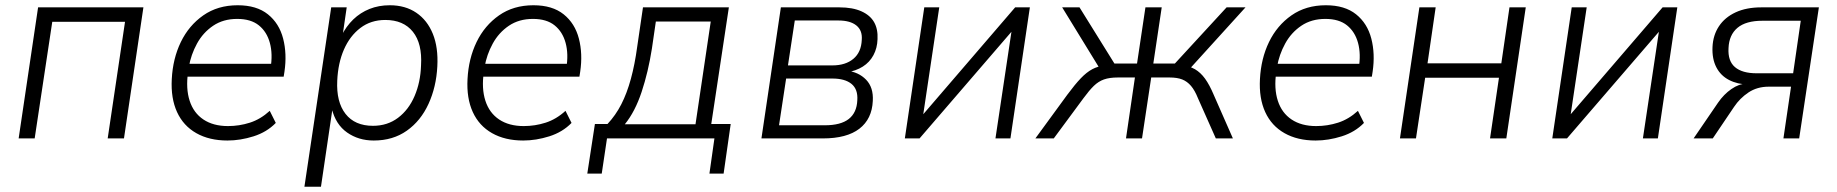

<svg xmlns="http://www.w3.org/2000/svg" viewBox="-20 -527 6995 731"><path d="M51 0 125 -499H526L452 0H390L456 -444H179L112 0Z M846 8Q777 8 727.5 -20Q678 -48 654 -100.5Q630 -153 634 -226Q638 -304 668.5 -367Q699 -430 754 -468.5Q809 -507 885 -507Q957 -507 1000 -472.5Q1043 -438 1058 -380Q1073 -322 1063 -254L1060 -235H677L685 -284H1031L1010 -267Q1019 -321 1007.5 -363.5Q996 -406 965.5 -430.5Q935 -455 883 -455Q830 -455 791.5 -429Q753 -403 730 -361Q707 -319 699 -272L696 -252Q687 -190 702 -143.5Q717 -97 754.5 -72Q792 -47 848 -47Q891 -47 931.5 -60Q972 -73 1007 -105L1030 -59Q996 -24 945.5 -8Q895 8 846 8Z M1139 184 1241 -499H1300L1284 -389H1279Q1298 -427 1325 -453Q1352 -479 1387 -493Q1422 -507 1464 -507Q1523 -507 1565 -478.5Q1607 -450 1628 -398Q1649 -346 1645 -274Q1641 -196 1611.5 -131.5Q1582 -67 1529 -29.5Q1476 8 1403 8Q1345 8 1301.5 -22.5Q1258 -53 1243 -114H1246L1202 184ZM1400 -48Q1455 -48 1495.5 -78.5Q1536 -109 1558.5 -161.5Q1581 -214 1583 -278Q1588 -361 1552 -406Q1516 -451 1447 -451Q1392 -451 1352 -420.5Q1312 -390 1289.5 -338.5Q1267 -287 1264 -220Q1260 -139 1295.5 -93.5Q1331 -48 1400 -48Z M1972 8Q1903 8 1853.5 -20Q1804 -48 1780 -100.5Q1756 -153 1760 -226Q1764 -304 1794.5 -367Q1825 -430 1880 -468.5Q1935 -507 2011 -507Q2083 -507 2126 -472.5Q2169 -438 2184 -380Q2199 -322 2189 -254L2186 -235H1803L1811 -284H2157L2136 -267Q2145 -321 2133.5 -363.5Q2122 -406 2091.5 -430.5Q2061 -455 2009 -455Q1956 -455 1917.5 -429Q1879 -403 1856 -361Q1833 -319 1825 -272L1822 -252Q1813 -190 1828 -143.5Q1843 -97 1880.5 -72Q1918 -47 1974 -47Q2017 -47 2057.5 -60Q2098 -73 2133 -105L2156 -59Q2122 -24 2071.5 -8Q2021 8 1972 8Z M2216 134 2245 -55H2293Q2324 -88 2345.5 -130Q2367 -172 2382 -227Q2397 -282 2406 -349L2428 -499H2755L2688 -55H2762L2735 134H2681L2700 0H2291L2271 134ZM2359 -54H2628L2686 -445H2477L2462 -342Q2448 -253 2423 -177.5Q2398 -102 2359 -54Z M2879 0 2953 -499H3176Q3226 -499 3259.5 -484Q3293 -469 3308 -442.5Q3323 -416 3321 -378Q3320 -344 3305.5 -317Q3291 -290 3265 -273.5Q3239 -257 3202 -251L3203 -258Q3249 -253 3277.5 -223.5Q3306 -194 3303 -143Q3300 -74 3252 -37Q3204 0 3113 0ZM2946 -50H3120Q3181 -50 3211.5 -74Q3242 -98 3244 -145Q3247 -187 3222 -207.5Q3197 -228 3149 -228H2973ZM2980 -278H3149Q3199 -278 3229 -303Q3259 -328 3261 -375Q3264 -411 3240.5 -430Q3217 -449 3172 -449H3006Z M3425 0 3499 -499H3556L3492 -71H3477L3845 -499H3901L3827 0H3770L3834 -427H3849L3481 0Z M3922 0 4044 -167Q4073 -206 4095 -229Q4117 -252 4138.5 -263.5Q4160 -275 4187 -278L4170 -261L4024 -499H4090L4223 -285H4309L4341 -499H4403L4371 -285H4453L4650 -499H4722L4506 -261L4476 -279Q4508 -276 4529.5 -263.5Q4551 -251 4568 -227.5Q4585 -204 4601 -166L4674 0H4609L4541 -153Q4529 -183 4514.5 -200Q4500 -217 4481 -224.5Q4462 -232 4433 -232H4363L4328 0H4267L4301 -232H4236Q4204 -232 4183 -224.5Q4162 -217 4144.5 -200Q4127 -183 4105 -153L3992 0Z M4989 8Q4920 8 4870.5 -20Q4821 -48 4797 -100.5Q4773 -153 4777 -226Q4781 -304 4811.5 -367Q4842 -430 4897 -468.5Q4952 -507 5028 -507Q5100 -507 5143 -472.5Q5186 -438 5201 -380Q5216 -322 5206 -254L5203 -235H4820L4828 -284H5174L5153 -267Q5162 -321 5150.5 -363.5Q5139 -406 5108.5 -430.5Q5078 -455 5026 -455Q4973 -455 4934.5 -429Q4896 -403 4873 -361Q4850 -319 4842 -272L4839 -252Q4830 -190 4845 -143.5Q4860 -97 4897.5 -72Q4935 -47 4991 -47Q5034 -47 5074.5 -60Q5115 -73 5150 -105L5173 -59Q5139 -24 5088.5 -8Q5038 8 4989 8Z M5310 0 5384 -499H5446L5415 -286H5696L5727 -499H5789L5715 0H5653L5687 -231H5406L5371 0Z M5890 0 5964 -499H6021L5957 -71H5942L6310 -499H6366L6292 0H6235L6299 -427H6314L5946 0Z M6428 0 6521 -136Q6543 -168 6572 -188Q6601 -208 6627 -208H6638L6637 -205Q6595 -206 6563 -222.5Q6531 -239 6514.5 -271Q6498 -303 6500 -348Q6502 -393 6524.5 -427Q6547 -461 6588 -480Q6629 -499 6686 -499H6905L6830 0H6770L6799 -197H6714Q6670 -197 6637 -175Q6604 -153 6582 -120L6501 0ZM6668 -248H6807L6836 -448H6690Q6627 -448 6595 -421Q6563 -394 6561 -344Q6558 -295 6585.5 -271.5Q6613 -248 6668 -248Z"/></svg>

Font: Nunitoga
Style: Light Italic
Weight: 300
Italic angle: -9°
Designer: Vernon Adams
Foundry: Vernon Adams
Version: Version 1.0